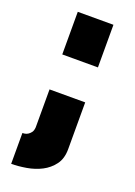

<svg xmlns="http://www.w3.org/2000/svg" viewBox="-132 -573 546 779"><g transform="rotate(20 141.0 -183.0)"><path d="M64 -335V-519H218V-335ZM21 20Q24 20 31 19Q38 18 45 13.5Q52 9 57.5 1.5Q63 -6 64 -20V-184H218V18Q218 59 198.5 85Q179 111 150 126Q121 141 86 147Q51 153 21 153Z"/></g></svg>

Font: Raleway
Style: Heavy
Weight: 900
Designer: Matt McInerney, Pablo Impallari, Rodrigo Fuenzalida
Foundry: Matt McInerney, Pablo Impallari, Rodrigo Fuenzalida
Version: Version 2.001; ttfautohint (v0.8) -G 200 -r 50